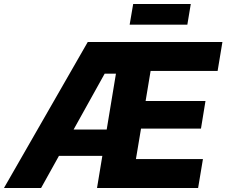

<svg xmlns="http://www.w3.org/2000/svg" viewBox="-52 -937 1129 957"><path d="M-32.2 0 385.3 -727.5H1056.6L1032.7 -583.5H698.7L673.8 -433.6H972.2L949.7 -295.9H650.9L625.5 -144H959.5L935.5 0H431.6L525.9 -569.8H469.7L152.8 0ZM166 -160.2 188 -291.5H553.2L531.7 -160.2ZM898.9 -917 881.8 -814H594.2L611.8 -917Z"/></svg>

Font: Inter 24pt ExtraBold
Style: Italic
Weight: 800
Italic angle: -9.3988°
Designer: Rasmus Andersson
Foundry: rsms
Version: Version 4.001;git-66647c0bb